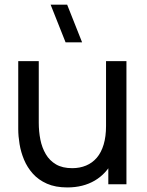

<svg xmlns="http://www.w3.org/2000/svg" viewBox="-20 -808 644 842"><path d="M267.5 -622.5 202 -787.5H274.5L340 -622.5ZM275 14Q223 14 185.8 -2.5Q148.5 -19 124 -46.5Q99.5 -74 85.5 -107.5Q71.5 -141 65.8 -176Q60 -211 60 -241.5V-540H150V-269.5Q150 -231.5 157 -196Q164 -160.5 180.8 -132Q197.5 -103.5 225.8 -87Q254 -70.5 296.5 -70.5Q330 -70.5 357.5 -82Q385 -93.5 404.5 -116.2Q424 -139 434.5 -174Q445 -209 445 -255.5L503.5 -237.5Q503.5 -159.5 475.2 -103Q447 -46.5 395.8 -16.2Q344.5 14 275 14ZM455 0V-144.5H445V-540H534.5V0Z"/></svg>

Font: Manrope ExtraLight Medium
Style: Regular
Weight: 500
Version: Version 4.504